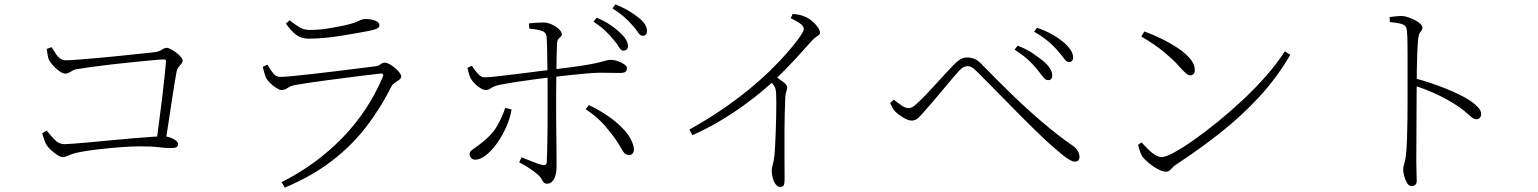

<svg xmlns="http://www.w3.org/2000/svg" viewBox="-20 -818 7040 879"><path d="M194 -594 216 -602Q224 -591 232.5 -576.5Q241 -562 253 -552Q265 -542 282 -542Q297 -542 336.5 -545Q376 -548 427.5 -552.5Q479 -557 531.5 -562.5Q584 -568 626.5 -572.5Q669 -577 688 -579Q704 -581 713 -586Q722 -591 728.5 -595Q735 -599 742 -599Q751 -599 763 -592.5Q775 -586 787.5 -576.5Q800 -567 808 -557.5Q816 -548 816 -542Q816 -533 810.5 -526.5Q805 -520 798.5 -512.5Q792 -505 789 -493Q786 -477 780 -442Q774 -407 767 -359.5Q760 -312 752 -260Q744 -208 736 -158H695Q701 -206 708.5 -261.5Q716 -317 722.5 -371Q729 -425 733.5 -468.5Q738 -512 740 -536Q741 -546 731 -546Q718 -546 680.5 -542.5Q643 -539 593 -534Q543 -529 490.5 -523Q438 -517 395 -511Q352 -505 330 -501Q318 -499 304 -490Q290 -481 279 -481Q267 -481 250 -493.5Q233 -506 220 -521.5Q207 -537 203 -547Q200 -555 197.5 -570Q195 -585 194 -594ZM173 -208 194 -220Q209 -201 229 -179.5Q249 -158 277 -158Q287 -158 318.5 -160.5Q350 -163 395.5 -167Q441 -171 491.5 -176Q542 -181 589.5 -185Q637 -189 674 -191.5Q711 -194 727 -194Q743 -194 758.5 -188.5Q774 -183 784.5 -175Q795 -167 795 -158Q795 -148 787.5 -144Q780 -140 760 -140Q739 -140 707 -144Q675 -148 621 -148Q581 -148 530 -144Q479 -140 431.5 -134.5Q384 -129 352 -123Q324 -118 309.5 -112.5Q295 -107 286.5 -103Q278 -99 268 -99Q257 -99 241.5 -109Q226 -119 212 -132.5Q198 -146 192 -156Q186 -167 180.5 -183.5Q175 -200 173 -208Z M1183 -512 1204 -522Q1218 -498 1231 -482Q1244 -466 1263 -466Q1280 -466 1323 -470Q1366 -474 1420.5 -480.5Q1475 -487 1530.5 -493.5Q1586 -500 1630.5 -506Q1675 -512 1695 -514Q1714 -516 1722 -523.5Q1730 -531 1741 -531Q1751 -531 1764 -524Q1777 -517 1789 -506.5Q1801 -496 1809 -485.5Q1817 -475 1817 -468Q1817 -460 1808 -453Q1799 -446 1788.5 -439.5Q1778 -433 1773 -424Q1722 -322 1655 -235.5Q1588 -149 1497.5 -80Q1407 -11 1284 41L1269 16Q1349 -24 1418.5 -75Q1488 -126 1547 -186.5Q1606 -247 1652.5 -317Q1699 -387 1732 -465Q1740 -484 1720 -481Q1692 -478 1651.5 -473Q1611 -468 1564.5 -462Q1518 -456 1473 -450Q1428 -444 1391 -438.5Q1354 -433 1333 -429Q1310 -425 1297 -415.5Q1284 -406 1268 -406Q1260 -406 1245.5 -415Q1231 -424 1218 -436.5Q1205 -449 1199 -460Q1194 -471 1190 -484.5Q1186 -498 1183 -512ZM1672 -677Q1645 -672 1611.5 -666Q1578 -660 1540.5 -654Q1503 -648 1465 -644.5Q1427 -641 1393 -641Q1359 -641 1336 -658.5Q1313 -676 1289 -710L1306 -725Q1334 -703 1353.5 -692Q1373 -681 1397 -681Q1440 -681 1477 -687Q1514 -693 1554 -701Q1586 -708 1603 -714.5Q1620 -721 1630.5 -726Q1641 -731 1653 -731Q1678 -731 1697.5 -723.5Q1717 -716 1717 -702Q1717 -693 1706.5 -687.5Q1696 -682 1672 -677Z M2788 -637Q2772 -657 2750.5 -677.5Q2729 -698 2697 -719L2712 -737Q2749 -721 2775.5 -703Q2802 -685 2818 -669Q2855 -635 2855 -607Q2855 -597 2849 -591.5Q2843 -586 2834 -586Q2823 -586 2814 -602Q2805 -618 2788 -637ZM2874 -704Q2856 -724 2836 -741.5Q2816 -759 2784 -780L2798 -798Q2834 -783 2860.5 -767Q2887 -751 2905 -736Q2925 -720 2933.5 -705Q2942 -690 2942 -675Q2942 -665 2936.5 -659.5Q2931 -654 2922 -654Q2911 -654 2901 -669.5Q2891 -685 2874 -704ZM2368 -98Q2390 -89 2416 -78.5Q2442 -68 2461 -63Q2470 -61 2476 -63Q2482 -65 2483 -75Q2484 -92 2485 -128Q2486 -164 2486.5 -209Q2487 -254 2487 -298Q2487 -342 2487 -374Q2487 -395 2487 -424Q2487 -453 2486.5 -485Q2486 -517 2485.5 -548Q2485 -579 2484.5 -604Q2484 -629 2483 -643Q2482 -668 2464 -675.5Q2446 -683 2403 -687L2402 -711Q2419 -713 2438.5 -714Q2458 -715 2471 -715Q2490 -714 2508.5 -705Q2527 -696 2539.5 -684Q2552 -672 2552 -662Q2552 -654 2546.5 -649.5Q2541 -645 2536 -639Q2531 -633 2530 -618Q2529 -601 2528.5 -570.5Q2528 -540 2527.5 -504Q2527 -468 2526.5 -433.5Q2526 -399 2526 -372Q2526 -353 2526 -317Q2526 -281 2526.5 -238.5Q2527 -196 2527.5 -155.5Q2528 -115 2528 -86.5Q2528 -58 2528 -51Q2528 -32 2523 -15Q2518 2 2508.5 12.5Q2499 23 2485 23Q2474 23 2469 17Q2464 11 2459.5 2Q2455 -7 2444 -17Q2429 -31 2404.5 -47Q2380 -63 2357 -75ZM2120 -507 2140 -517Q2152 -498 2168 -480.5Q2184 -463 2198 -464Q2213 -464 2242 -467Q2271 -470 2307.5 -474.5Q2344 -479 2380.5 -483.5Q2417 -488 2448 -492Q2479 -496 2497 -498Q2589 -509 2641.5 -517Q2694 -525 2719.5 -531.5Q2745 -538 2755.5 -541Q2766 -544 2774 -544Q2791 -544 2808.5 -538Q2826 -532 2838 -523.5Q2850 -515 2850 -508Q2850 -494 2843 -489Q2836 -484 2818 -484Q2799 -484 2777.5 -484.5Q2756 -485 2728 -485Q2705 -485 2663.5 -481.5Q2622 -478 2578 -473Q2534 -468 2500 -464Q2468 -460 2425.5 -454.5Q2383 -449 2341.5 -442.5Q2300 -436 2270 -430Q2249 -426 2238.5 -420.5Q2228 -415 2221 -410.5Q2214 -406 2203 -406Q2194 -406 2181 -413.5Q2168 -421 2155.5 -433Q2143 -445 2135 -459Q2131 -467 2127 -480Q2123 -493 2120 -507ZM2805 -170Q2787 -198 2751 -240.5Q2715 -283 2661 -318L2676 -337Q2723 -315 2766 -285Q2809 -255 2840 -220.5Q2871 -186 2880 -149Q2885 -131 2879 -119.5Q2873 -108 2859 -108Q2842 -108 2831 -127.5Q2820 -147 2805 -170ZM2293 -324 2322 -317Q2316 -278 2298 -237.5Q2280 -197 2256 -163Q2232 -129 2205.5 -108Q2179 -87 2156 -87Q2143 -87 2136.5 -95Q2130 -103 2130 -112Q2130 -121 2135.5 -126.5Q2141 -132 2150 -138Q2159 -144 2171 -153Q2230 -197 2254.5 -239Q2279 -281 2293 -324Z M3600 -735 3609 -754Q3624 -753 3637.5 -750.5Q3651 -748 3664 -742Q3680 -736 3696 -723Q3712 -710 3723 -695Q3734 -680 3734 -669Q3734 -662 3729 -658Q3724 -654 3714.5 -647.5Q3705 -641 3691 -625Q3662 -592 3621.5 -548Q3581 -504 3525 -450Q3505 -431 3470 -401.5Q3435 -372 3387 -337Q3339 -302 3279 -266Q3219 -230 3150 -199L3136 -225Q3217 -270 3284.5 -316Q3352 -362 3407.5 -407.5Q3463 -453 3506 -495Q3549 -537 3580.5 -573Q3612 -609 3633 -637Q3660 -674 3660 -685Q3660 -696 3648 -706.5Q3636 -717 3600 -735ZM3502 -451 3525 -471Q3547 -457 3565.5 -443Q3584 -429 3584 -418Q3584 -410 3580 -399.5Q3576 -389 3575 -372Q3572 -297 3571.5 -224Q3571 -151 3571.5 -92.5Q3572 -34 3572 -2Q3572 24 3567.5 31Q3563 38 3552 38Q3540 38 3531 25.5Q3522 13 3517.5 -4Q3513 -21 3513 -34Q3513 -48 3517.5 -63Q3522 -78 3525 -103Q3527 -120 3528.5 -150.5Q3530 -181 3531.5 -217Q3533 -253 3533.5 -288.5Q3534 -324 3534 -352Q3534 -380 3533 -393Q3532 -410 3526.5 -421Q3521 -432 3502 -451Z M4726 -503Q4707 -526 4685 -546Q4663 -566 4625 -591L4639 -609Q4680 -593 4707 -574.5Q4734 -556 4752 -542Q4800 -503 4797 -469Q4796 -459 4791 -455Q4786 -451 4778 -451Q4766 -451 4755 -466Q4744 -481 4726 -503ZM4823 -585Q4804 -608 4776.5 -630.5Q4749 -653 4714 -673L4728 -691Q4770 -676 4798.5 -659.5Q4827 -643 4844 -629Q4893 -589 4893 -554Q4893 -545 4888 -539.5Q4883 -534 4874 -534Q4863 -534 4852.5 -548.5Q4842 -563 4823 -585ZM4055 -346 4072 -362Q4091 -346 4108.5 -334.5Q4126 -323 4139 -323Q4150 -323 4160 -329.5Q4170 -336 4183 -349Q4200 -364 4222 -387.5Q4244 -411 4267.5 -436.5Q4291 -462 4312 -485Q4333 -508 4346 -521Q4360 -536 4375 -545.5Q4390 -555 4407 -555Q4424 -555 4441 -548.5Q4458 -542 4478 -520Q4539 -457 4609 -389Q4679 -321 4751.5 -259Q4824 -197 4891 -151Q4905 -142 4913.5 -128Q4922 -114 4922 -100Q4922 -90 4917 -84Q4912 -78 4901 -78Q4883 -78 4848 -106Q4813 -134 4766 -177Q4747 -195 4717 -224Q4687 -253 4652 -288.5Q4617 -324 4580.5 -361Q4544 -398 4511 -431.5Q4478 -465 4453 -490Q4439 -504 4429.5 -509.5Q4420 -515 4409 -515Q4401 -515 4391.5 -510.5Q4382 -506 4370 -493Q4358 -480 4338.5 -457Q4319 -434 4297 -407.5Q4275 -381 4254 -356.5Q4233 -332 4218 -315Q4199 -293 4185.5 -279.5Q4172 -266 4154 -266Q4138 -266 4115.5 -279.5Q4093 -293 4079 -307Q4071 -315 4065.5 -325.5Q4060 -336 4055 -346Z M5219 -674Q5258 -660 5298.5 -640Q5339 -620 5373.5 -597Q5408 -574 5429 -548.5Q5450 -523 5450 -498Q5450 -485 5444 -479Q5438 -473 5428 -473Q5421 -473 5411.5 -480.5Q5402 -488 5382 -510Q5364 -531 5345.5 -548Q5327 -565 5307 -581.5Q5287 -598 5262 -615Q5237 -632 5205 -651ZM5862 -583 5887 -567Q5826 -462 5744 -373.5Q5662 -285 5565.5 -209Q5469 -133 5362 -63Q5355 -59 5348.5 -51.5Q5342 -44 5335 -38Q5328 -32 5318 -32Q5303 -32 5281 -43.5Q5259 -55 5239.5 -71.5Q5220 -88 5210 -101Q5203 -112 5197.5 -129.5Q5192 -147 5190 -155L5206 -166Q5223 -148 5238.5 -132.5Q5254 -117 5269.5 -108Q5285 -99 5300 -99Q5316 -99 5353.5 -119Q5391 -139 5442.5 -175Q5494 -211 5552 -258Q5610 -305 5668 -359Q5726 -413 5776.5 -470.5Q5827 -528 5862 -583Z M6342 -740Q6360 -742 6372 -743.5Q6384 -745 6394 -745Q6409 -745 6425.5 -739.5Q6442 -734 6457.5 -726Q6473 -718 6482.5 -709Q6492 -700 6492 -692Q6492 -684 6488 -679Q6484 -674 6479.5 -666.5Q6475 -659 6473 -643Q6470 -615 6468.5 -577.5Q6467 -540 6466.5 -504Q6466 -468 6466 -442Q6466 -429 6465.5 -388.5Q6465 -348 6465 -293.5Q6465 -239 6464.5 -182Q6464 -125 6464 -78Q6464 -47 6465 -25.5Q6466 -4 6466 10Q6466 22 6459.5 28Q6453 34 6442 34Q6430 34 6421.5 19.5Q6413 5 6408.5 -12.5Q6404 -30 6404 -39Q6404 -54 6409 -69Q6414 -84 6417 -111Q6420 -139 6421.5 -182Q6423 -225 6423.5 -273.5Q6424 -322 6424 -367Q6424 -412 6424 -443Q6424 -473 6424 -505.5Q6424 -538 6424 -569.5Q6424 -601 6423.5 -629Q6423 -657 6421 -676Q6420 -699 6403 -706Q6386 -713 6343 -717ZM6459 -459Q6531 -440 6600 -412Q6669 -384 6711 -357Q6730 -344 6745.5 -328Q6761 -312 6761 -296Q6761 -287 6755.5 -279.5Q6750 -272 6739 -272Q6732 -272 6724.5 -276.5Q6717 -281 6707.5 -289.5Q6698 -298 6684.5 -309.5Q6671 -321 6651 -334Q6612 -360 6564 -383Q6516 -406 6459 -425Z"/></svg>

Font: Noto Serif HK
Style: Regular
Weight: 200
Designer: Ryoko NISHIZUKA 西塚涼子 (kana & ideographs); Frank Grießhammer (Latin, Greek & Cyrillic); Wenlong ZHANG 张文龙 (bopomofo); San
Foundry: Adobe
Version: Version 2.001;hotconv 1.1.0;makeotfexe 2.6.0